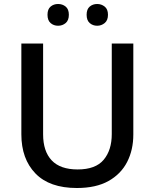

<svg xmlns="http://www.w3.org/2000/svg" viewBox="-20 -932 776 962"><path d="M648 -258Q648 -181 617 -120.5Q586 -60 523.5 -25Q461 10 365 10Q228 10 157.5 -63Q87 -136 87 -259V-714H196V-259Q196 -174 239 -128.5Q282 -83 369 -83Q459 -83 499.5 -131.5Q540 -180 540 -260V-714H648ZM218 -858Q218 -886 233.5 -899Q249 -912 271 -912Q293 -912 309 -899Q325 -886 325 -858Q325 -830 309 -816.5Q293 -803 271 -803Q249 -803 233.5 -816.5Q218 -830 218 -858ZM414 -858Q414 -886 429.5 -899Q445 -912 467 -912Q488 -912 504.5 -899Q521 -886 521 -858Q521 -830 504.5 -816.5Q488 -803 467 -803Q445 -803 429.5 -816.5Q414 -830 414 -858Z"/></svg>

Font: Noto Sans Khmer UI Medium
Style: Regular
Weight: 500
Designer: Danh Hong and the Monotype Design Team
Foundry: Monotype Imaging Inc.
Version: Version 2.002; ttfautohint (v1.8.4.7-5d5b)